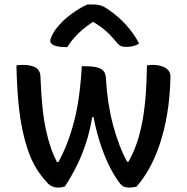

<svg xmlns="http://www.w3.org/2000/svg" viewBox="-20 -834 840 864"><path d="M348 -536H361Q399 -536 419.5 -530Q440 -524 448.5 -511Q457 -498 457 -477Q460 -423 468 -371Q476 -319 488.5 -272Q501 -225 517 -183Q533 -141 552 -106H558Q576 -138 590.5 -176Q605 -214 616 -264Q627 -314 633.5 -381Q640 -448 641 -539Q644 -540 647.5 -540.5Q651 -541 655 -541.5Q659 -542 664 -542Q689 -542 708 -536Q727 -530 737.5 -517.5Q748 -505 747 -486Q745 -397 732.5 -323Q720 -249 700 -188.5Q680 -128 653.5 -79.5Q627 -31 594 6Q590 7 585.5 7.5Q581 8 577.5 9Q574 10 569.5 10Q565 10 561 10Q547 10 537.5 6Q528 2 521 -7Q506 -26 491.5 -50.5Q477 -75 463.5 -104.5Q450 -134 438.5 -166.5Q427 -199 417.5 -234.5Q408 -270 401 -307H395Q390 -278 383.5 -250Q377 -222 368.5 -195.5Q360 -169 350 -143.5Q340 -118 328 -93.5Q316 -69 302.5 -45Q289 -21 273 4Q269 6 264 7.5Q259 9 253 9.5Q247 10 239 10Q227 10 216.5 5.5Q206 1 197 -7Q171 -34 149.5 -66.5Q128 -99 111.5 -142.5Q95 -186 82.5 -242.5Q70 -299 63 -372Q56 -445 54 -539Q58 -541 62 -541Q66 -541 71 -541.5Q76 -542 81 -542Q109 -542 127 -536Q145 -530 153.5 -518Q162 -506 162 -489Q165 -412 171 -353Q177 -294 187 -248.5Q197 -203 209 -168.5Q221 -134 236 -105H243Q265 -145 282.5 -190.5Q300 -236 313.5 -288Q327 -340 335.5 -401.5Q344 -463 348 -536ZM374 -814Q380 -814 385 -814Q390 -814 398 -814Q417 -814 433 -809.5Q449 -805 476 -785Q493 -773 510.5 -758Q528 -743 545 -724.5Q562 -706 577.5 -684.5Q593 -663 606 -638Q593 -630 579 -626.5Q565 -623 547 -623Q530 -623 520 -629Q510 -635 495 -655Q475 -679 449 -701Q423 -723 376 -749L432 -735H366L421 -750Q367 -717 334 -685Q301 -653 283 -622H277Q253 -622 237.5 -625.5Q222 -629 214 -635.5Q206 -642 206 -649Q206 -657 212 -670.5Q218 -684 231 -703Q244 -720 260.5 -736.5Q277 -753 296.5 -767.5Q316 -782 335.5 -794Q355 -806 374 -814Z"/></svg>

Font: Recursive Casual Medium
Style: Regular
Weight: 500
Version: Version 1.047